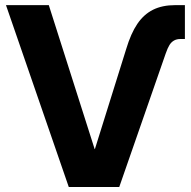

<svg xmlns="http://www.w3.org/2000/svg" viewBox="-20 -748 764 768"><path d="M484.8 -552Q503.5 -614.3 529.3 -652.4Q555.1 -690.5 592.1 -709Q629.2 -727.5 681.2 -727.5H719.6V-592H702.4Q686.6 -592 675.9 -585.8Q665.2 -579.7 657.9 -568Q650.6 -556.3 642.9 -534.2L457 0H255.1L3.9 -727.5H175.2L358.6 -151.7H359.6Z"/></svg>

Font: Intratopia Thin
Style: Regular
Weight: 100
Designer: Rasmus Andersson
Foundry: rsms
Version: Version 3.000;Glyphs 3.2.3 (3260)